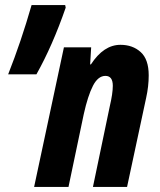

<svg xmlns="http://www.w3.org/2000/svg" viewBox="-20 -734 629 754"><path d="M231 -548H338L334 -481H337Q387 -558 453 -558Q501 -558 532.5 -529.5Q564 -501 564 -438Q564 -395 554 -350L479 0H345L411 -316Q423 -367 423 -397Q423 -436 394 -436Q365 -436 345 -397Q325 -358 309 -286L249 0H114ZM104 -714H236L238 -704Q186 -554 123 -442H12Q63 -571 104 -714Z"/></svg>

Font: Noto Sans Display Ex Bold Cond
Style: Italic
Weight: 800
Width: 3
Italic angle: -12°
Designer: Monotype Design team
Foundry: Monotype Imaging Inc.
Version: Version 1.000